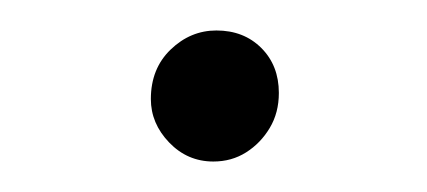

<svg xmlns="http://www.w3.org/2000/svg" viewBox="-20 -331 280 126"><path d="M120 -225Q103 -225 91 -237.5Q79 -250 79 -266Q79 -286 92 -298.5Q105 -311 122 -311Q140 -311 151.5 -299.5Q163 -288 163 -270Q163 -257 157 -247Q151 -237 141.5 -231Q132 -225 120 -225Z"/></svg>

Font: Montserrat Thin Light
Style: Italic
Weight: 300
Italic angle: -11.3°
Version: Version 9.000